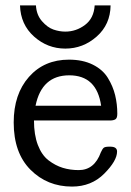

<svg xmlns="http://www.w3.org/2000/svg" viewBox="-20 -687 484 712"><path d="M30.8 -232.9Q30.8 -337.9 87.4 -401.9Q144 -465.8 235.8 -465.8Q286.6 -465.8 323.7 -447.5Q360.8 -429.2 379.9 -398.2Q398.9 -367.2 407 -334Q415 -300.8 415 -265.1Q415 -249 408 -244.6Q400.9 -240.2 388.2 -240.2H106Q106 -187 120.4 -149.4Q134.8 -111.8 159.9 -92.5Q185.1 -73.2 212.6 -64.7Q240.2 -56.2 272 -56.2Q330.1 -56.2 354 -122.1Q359.9 -135.3 365 -139.2Q370.1 -143.1 384.8 -143.1H389.2Q414.1 -143.1 414.1 -125Q414.1 -90.8 366.5 -43Q318.8 4.9 247.1 4.9Q155.3 4.9 93 -57.6Q30.8 -120.1 30.8 -232.9ZM54.2 -667H113.3Q115.2 -631.8 135.7 -608.4Q156.2 -585 178.2 -577.4Q200.2 -569.8 222.2 -569.8Q262.2 -569.8 295.2 -594.5Q328.1 -619.1 331.1 -667H390.1Q389.2 -596.2 338.6 -551.5Q288.1 -506.8 222.2 -506.8Q156.2 -506.8 106.2 -551.5Q56.2 -596.2 54.2 -667ZM111.8 -294.9H355Q338.9 -407.7 236.8 -407.7Q134.8 -407.7 111.8 -294.9Z"/></svg>

Font: CMU Concrete
Style: Roman
Weight: 500
Version: Version 0.7.0